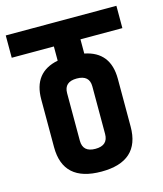

<svg xmlns="http://www.w3.org/2000/svg" viewBox="-138 -742 697 823"><g transform="rotate(-15 210.5 -330.0)"><path d="M381 -361V-149Q381 5 211 5Q41 5 41 -149V-361Q41 -481 152 -503V-566H-35V-665H456V-566H270V-503Q381 -481 381 -361ZM267 -147V-358Q267 -408 211 -408Q155 -408 155 -358V-147Q155 -96 211 -96Q267 -96 267 -147Z"/></g></svg>

Font: Khand ExtraBold
Style: Regular
Weight: 800
Designer: Sanchit Sawaria and Jyotish Sonowal (Devanagari), Satya Rajpurohit (Latin)
Foundry: Indian Type Foundry
Version: Version 2.000;PS 1.0;hotconv 1.0.79;makeotf.lib2.5.61930